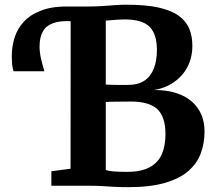

<svg xmlns="http://www.w3.org/2000/svg" viewBox="-20 -770 892 796"><path d="M511 6Q477 6 452.5 4.5Q428 3 403.5 1.5Q379 0 344.5 0H193V-60L272.5 -70.5L273 -743H344.5Q375.5 -743 402.2 -744.8Q429 -746.5 454.2 -748.5Q479.5 -750.5 504.5 -750.5Q584.5 -750.5 637.2 -738.8Q690 -727 720.8 -704.8Q751.5 -682.5 764.5 -651.2Q777.5 -620 777.5 -581Q777.5 -531 757 -492.2Q736.5 -453.5 700.2 -428.8Q664 -404 617 -396.5Q682 -397.5 729.2 -377.2Q776.5 -357 802.2 -318Q828 -279 828 -224Q828 -177 812.8 -135.2Q797.5 -93.5 761.8 -61.8Q726 -30 664.5 -12Q603 6 511 6ZM506.5 -57.5Q564.5 -57.5 599.8 -76.2Q635 -95 650.5 -130Q666 -165 666 -213Q666 -287 631.5 -318Q597 -349 523 -349Q511.5 -349 496.8 -348.8Q482 -348.5 466.8 -348.5Q451.5 -348.5 439 -348.2Q426.5 -348 418.5 -347V-65.5Q427.5 -62 442.5 -60.2Q457.5 -58.5 474.8 -58Q492 -57.5 506.5 -57.5ZM510.5 -418Q552 -418 578.5 -435.5Q605 -453 617.8 -485.8Q630.5 -518.5 630.5 -563.5Q630.5 -628 600.2 -658.8Q570 -689.5 496.5 -689.5Q484.5 -689.5 469 -688.5Q453.5 -687.5 439.5 -686.2Q425.5 -685 418.5 -684.5V-419.5Q426.5 -419 438.2 -418.5Q450 -418 463.2 -418Q476.5 -418 489 -418Q501.5 -418 510.5 -418ZM36.5 -474.5Q32 -486 30.5 -501.8Q29 -517.5 29 -540.5Q29 -578 40.8 -615Q52.5 -652 80.2 -681.5Q108 -711 155.2 -728Q202.5 -745 273.5 -743L280 -713L273.5 -682Q228.5 -684.5 199.5 -673.8Q170.5 -663 157.2 -638.8Q144 -614.5 144 -577Q144 -554 149.5 -529.5Q155 -505 164 -474.5Z"/></svg>

Font: Merriweather Light 18pt
Style: Bold
Weight: 700
Version: Version 2.100